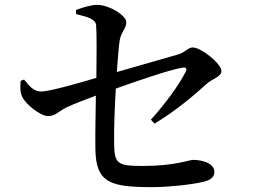

<svg xmlns="http://www.w3.org/2000/svg" viewBox="-20 -783 1040 789"><path d="M79 -456 65 -451C63 -428 62 -405 71 -386C85 -354 147 -306 177 -306C209 -306 217 -324 256 -343C289 -358 334 -375 374 -390C373 -322 371 -230 372 -170C374 -30 435 -14 607 -14C669 -14 766 -24 812 -35C839 -41 861 -51 861 -77C861 -112 811 -126 774 -126C757 -126 699 -101 568 -101C463 -101 450 -109 449 -193C448 -252 451 -339 456 -419C542 -450 679 -497 730 -505C744 -508 750 -500 743 -488C714 -431 660 -358 600 -291L615 -275C700 -326 775 -389 830 -439C850 -458 890 -467 890 -491C890 -521 807 -588 772 -588C753 -588 742 -568 711 -559L460 -487C464 -544 468 -592 472 -618C478 -653 499 -665 499 -692C499 -720 428 -763 380 -763C357 -763 327 -755 292 -742L293 -725C343 -713 372 -704 375 -680C378 -642 377 -544 376 -463C305 -442 184 -407 149 -407C118 -407 100 -430 79 -456Z"/></svg>

Font: Noto Serif JP SemiBold
Style: Regular
Weight: 600
Designer: Ryoko NISHIZUKA 西塚涼子 (kana & ideographs); Frank Grießhammer (Latin, Greek & Cyrillic); Wenlong ZHANG 张文龙 (bopomofo); San
Foundry: Adobe
Version: Version 2.001;hotconv 1.1.0;makeotfexe 2.6.0